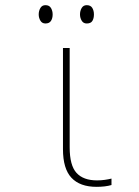

<svg xmlns="http://www.w3.org/2000/svg" viewBox="-20 -714 540 744"><path d="M354 10Q290 10 257 -25Q224 -60 224 -136V-528H250V-143Q250 -73 276.5 -44Q303 -15 356 -15Q371 -15 385.5 -17Q400 -19 412 -22V3Q388 10 354 10ZM316 -623Q303 -623 296.5 -634Q290 -645 290 -658Q290 -672 296.5 -683Q303 -694 316 -694Q331 -694 337.5 -683.5Q344 -673 344 -658Q344 -643 338 -633Q332 -623 316 -623ZM156 -623Q143 -623 136.5 -634Q130 -645 130 -658Q130 -672 136.5 -683Q143 -694 156 -694Q171 -694 177.5 -683Q184 -672 184 -658Q184 -643 177.5 -633Q171 -623 156 -623Z"/></svg>

Font: Noto Sans Mono ExtraCondensed Thin
Style: Regular
Weight: 100
Width: 2
Designer: Monotype Design Team
Foundry: Monotype Imaging Inc.
Version: Version 2.014; ttfautohint (v1.8.4.7-5d5b)